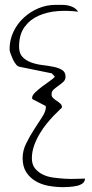

<svg xmlns="http://www.w3.org/2000/svg" viewBox="-20 -770 381 791"><path d="M73.2 -119.1Q73.2 -149.4 87.9 -179.2Q102.5 -209 120.6 -236.8Q138.7 -264.6 153.8 -288.1Q168.9 -311.5 168.9 -328.1Q168.9 -329.1 168.5 -331.5Q168 -334 167 -334L114.3 -361.3Q113.3 -361.3 112.8 -363.3Q112.3 -365.2 112.3 -367.2Q112.3 -377 125 -389.2Q137.7 -401.4 153.8 -413.6Q169.9 -425.8 185.5 -436.5Q201.2 -447.3 206.1 -454.1L193.4 -467.8L59.6 -495.1Q52.7 -496.1 45.4 -505.4Q38.1 -514.6 32.7 -526.4Q27.3 -538.1 23.4 -549.3Q19.5 -560.5 19.5 -567.4Q19.5 -605.5 35.2 -638.7Q50.8 -671.9 77.6 -696.8Q104.5 -721.7 138.2 -735.8Q171.9 -750 209 -750H234.4Q248 -750 260.3 -747.6Q272.5 -745.1 283.2 -739.3Q293.9 -733.4 301.8 -721.7Q258.8 -727.5 216.3 -724.1Q173.8 -720.7 138.7 -705.1Q103.5 -689.5 81.1 -658.7Q58.6 -627.9 58.6 -578.1Q58.6 -549.8 72.8 -535.2Q86.9 -520.5 108.4 -512.7Q129.9 -504.9 154.8 -502Q179.7 -499 201.2 -494.6Q222.7 -490.2 236.3 -481.4Q250 -472.7 250 -454.1Q250 -441.4 241.2 -433.1Q232.4 -424.8 221.2 -417Q210 -409.2 201.2 -401.4Q192.4 -393.6 192.4 -380.9Q192.4 -372.1 199.2 -365.7Q206.1 -359.4 214.4 -354Q222.7 -348.6 229 -342.8Q235.4 -336.9 235.4 -328.1Q235.4 -326.2 226.1 -317.9Q216.8 -309.6 202.6 -294.9Q188.5 -280.3 172.9 -261.2Q157.2 -242.2 143.6 -219.2Q129.9 -196.3 120.6 -170.4Q111.3 -144.5 111.3 -118.2Q111.3 -92.8 123.5 -77.1Q135.7 -61.5 154.8 -51.8Q173.8 -42 198.2 -38.6Q222.7 -35.2 247.1 -33.7Q271.5 -32.2 293.5 -33.2Q315.4 -34.2 330.1 -34.2Q330.1 -21.5 319.8 -14.2Q309.6 -6.8 294.9 -3.9Q280.3 -1 265.1 0Q250 1 241.2 1Q210 1 180.2 -4.4Q150.4 -9.8 126.5 -23.9Q102.5 -38.1 87.9 -61Q73.2 -84 73.2 -119.1Z"/></svg>

Font: The Girl Next Door
Style: Regular
Weight: 400
Designer: Kimberly Geswein
Foundry: Kimberly Geswein
Version: Version 1.002 2010